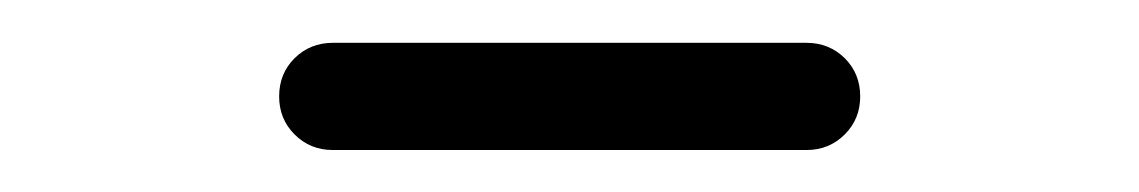

<svg xmlns="http://www.w3.org/2000/svg" viewBox="-20 -324 540 91"><path d="M137.7 -252.9Q127 -252.9 119.6 -260.3Q112.3 -267.6 112.3 -278.3Q112.3 -289.1 119.6 -296.4Q127 -303.7 137.7 -303.7H362.3Q373 -303.7 380.4 -296.4Q387.7 -289.1 387.7 -278.3Q387.7 -267.6 380.4 -260.3Q373 -252.9 362.3 -252.9Z"/></svg>

Font: Gen Jyuu Gothic L Monospace Light
Style: Regular
Weight: 300
Designer: [Source Han Sans]
Ryoko NISHIZUKA  (kana & ideographs); Paul D. Hunt (Latin, Greek & Cyrillic); Wenlong ZHANG  (bopomofo
Version: Version 1.002.20150607